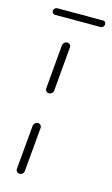

<svg xmlns="http://www.w3.org/2000/svg" viewBox="-103 -673 418 715"><g transform="rotate(15 106.5 -316.0)"><path d="M12.2 -618.5Q12.2 -624.1 16.5 -628.1Q20.7 -632.2 26.3 -632.2H201.9Q207 -632.2 210.2 -629.1Q213.3 -625.9 213.3 -620.7Q213.3 -614.8 209.3 -610.6Q205.2 -606.3 199.3 -606.3H24.1Q18.9 -606.3 15.6 -609.8Q12.2 -613.3 12.2 -618.5ZM49.6 -0.4Q43.3 -0.4 39.1 -4.8Q34.8 -9.3 35.2 -15.6L50.4 -185.2Q51.1 -191.5 55.9 -196.1Q60.7 -200.7 67 -200.7Q73.3 -200.7 77.6 -196.1Q81.9 -191.5 81.1 -185.2L65.9 -15.6Q65.6 -9.3 60.7 -4.8Q55.9 -0.4 49.6 -0.4ZM77.4 -318.1Q71.1 -318.1 67 -322.6Q63 -327 63.3 -333.3L78.1 -503.3Q78.9 -509.6 83.7 -514.1Q88.5 -518.5 94.8 -518.5Q101.1 -518.5 105.4 -514.1Q109.6 -509.6 108.9 -503.3L94.1 -333.3Q93.7 -327 88.7 -322.6Q83.7 -318.1 77.4 -318.1Z"/></g></svg>

Font: 26F Galaxy Sans Ultra Light
Style: Italic
Weight: 200
Italic angle: -5°
Designer: C₂₉H₂₅N₃O₅
Version: Version 1.200